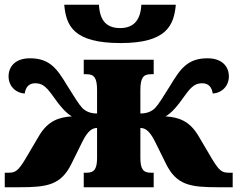

<svg xmlns="http://www.w3.org/2000/svg" viewBox="-28 -787 998 807"><path d="M479 -606C672 -606 703 -680 711 -767H566C563 -704 535 -669 477 -669C417 -669 391 -704 388 -767H242C250 -680 279 -606 479 -606ZM54 0C170 0 228 -9 272 -98L318 -191C343 -242 363 -249 380 -249V-125C380 -79 370 -61 336 -61H324V0H618V-61H606C572 -61 562 -79 562 -125V-249C579 -249 599 -242 624 -191L670 -98C714 -9 772 0 888 0H950V-61H937C906 -61 895 -66 862 -121L806 -216C768 -280 722 -294 668 -298C693 -312 717 -340 748 -384C779 -428 796 -437 823 -437C849 -437 863 -419 866 -394C904 -396 934 -425 934 -466C934 -505 908 -542 844 -542C761 -542 730 -498 688 -428C656 -377 639 -349 624 -333C609 -318 589 -310 562 -310V-408C562 -461 575 -475 606 -475H618V-536H324V-475H336C367 -475 380 -461 380 -408V-310C353 -310 333 -318 318 -333C303 -349 286 -377 254 -428C212 -498 181 -542 98 -542C34 -542 8 -505 8 -466C8 -425 38 -396 76 -394C79 -419 93 -437 119 -437C146 -437 163 -428 194 -384C225 -340 249 -312 274 -298C220 -294 174 -280 136 -216L80 -121C47 -66 36 -61 5 -61H-8V0Z"/></svg>

Font: UArctic Serif Black
Style: Regular
Weight: 900
Designer: Customization by Puisto advertising & original work Monotype Design Team
Foundry: Monotype Imaging Inc.
Version: Version 2.004